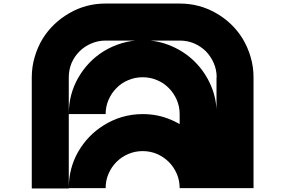

<svg xmlns="http://www.w3.org/2000/svg" viewBox="-20 -1067 1618 1089"><path d="M999 0Q999 -43.9 982.4 -82Q965.8 -120.1 937.5 -148.4Q909.2 -176.8 871.1 -193.4Q833 -210 789.1 -210Q789.1 -279.3 789.1 -419.9Q876 -419.9 952.1 -386.7Q1028.3 -353.5 1085.9 -296.9Q1142.6 -240.2 1175.8 -163.1Q1209 -86.9 1209 0Q1156.2 0 1103.5 0Q1050.8 0 999 0ZM789.1 -210Q746.1 -210 707 -193.4Q668.9 -176.8 640.6 -148.4Q612.3 -120.1 595.7 -82Q579.1 -43.9 579.1 0Q509.8 0 370.1 0Q370.1 -113.3 423.8 -207Q478.5 -300.8 568.4 -356.4Q616.2 -386.7 671.9 -403.3Q728.5 -419.9 789.1 -419.9Q789.1 -367.2 789.1 -314.5Q789.1 -262.7 789.1 -210ZM999 -419.9Q999 -462.9 982.4 -501Q965.8 -539.1 937.5 -567.4Q909.2 -596.7 871.1 -612.3Q833 -628.9 789.1 -628.9Q789.1 -699.2 789.1 -838.9Q876 -838.9 952.1 -805.7Q1028.3 -773.4 1085.9 -715.8Q1142.6 -659.2 1175.8 -583Q1209 -506.8 1209 -419.9Q1156.2 -419.9 1103.5 -419.9Q1050.8 -419.9 999 -419.9ZM789.1 -628.9Q746.1 -628.9 707 -612.3Q668.9 -596.7 640.6 -567.4Q612.3 -539.1 595.7 -501Q579.1 -462.9 579.1 -419.9Q509.8 -419.9 370.1 -419.9Q370.1 -532.2 423.8 -626Q478.5 -720.7 568.4 -776.4Q616.2 -805.7 671.9 -822.3Q728.5 -838.9 789.1 -838.9Q789.1 -786.1 789.1 -734.4Q789.1 -681.6 789.1 -628.9ZM999 -419.9Q1068.4 -419.9 1209 -419.9Q1209 -281.2 1209 -3.9Q1138.7 -3.9 999 -3.9Q999 -142.6 999 -419.9ZM1208 0Q1208 -209 1208 -627.9Q1278.3 -627.9 1418 -627.9Q1418 -418.9 1418 0Q1348.6 0 1208 0ZM160.2 2Q160.2 -208 160.2 -627.9Q229.5 -627.9 370.1 -627.9Q370.1 -418 370.1 2Q299.8 2 160.2 2ZM999 -836.9Q859.4 -836.9 579.1 -836.9Q579.1 -907.2 579.1 -1046.9Q718.8 -1046.9 999 -1046.9Q999 -977.5 999 -836.9ZM579.1 -836.9Q536.1 -836.9 498 -820.3Q460 -804.7 430.7 -775.4Q402.3 -747.1 385.7 -709Q370.1 -670.9 370.1 -627.9Q299.8 -627.9 160.2 -627.9Q160.2 -688.5 176.8 -744.1Q193.4 -800.8 222.7 -848.6Q278.3 -937.5 373 -992.2Q466.8 -1046.9 579.1 -1046.9Q579.1 -994.1 579.1 -942.4Q579.1 -889.6 579.1 -836.9ZM1209 -627.9Q1209 -670.9 1192.4 -709Q1175.8 -747.1 1147.5 -776.4Q1118.2 -804.7 1080.1 -821.3Q1042 -836.9 999 -836.9Q999 -907.2 999 -1046.9Q1111.3 -1046.9 1206.1 -992.2Q1299.8 -938.5 1355.5 -848.6Q1384.8 -800.8 1401.4 -744.1Q1418 -688.5 1418 -627.9Q1366.2 -627.9 1313.5 -627.9Q1260.7 -627.9 1209 -627.9Z"/></svg>

Font: CornerV20
Style: Regular
Weight: 400
Designer: Olivier Tavernier
Version: Version 20